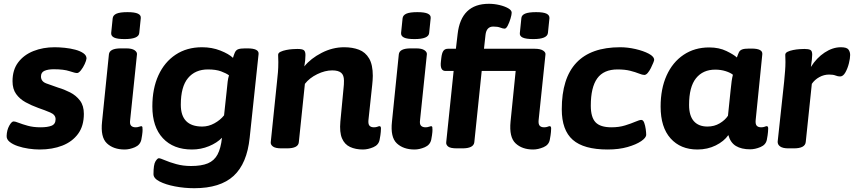

<svg xmlns="http://www.w3.org/2000/svg" viewBox="-20 -780 4501 1012"><path d="M189 8Q161 8 130.5 3.5Q100 -1 73.5 -10Q47 -19 30.5 -32.5Q14 -46 15 -64Q16 -94 28.5 -117Q41 -140 52 -140Q60 -140 79 -132.5Q98 -125 127 -117Q156 -109 194 -109Q231 -109 252 -117.5Q273 -126 273 -152Q273 -175 245 -187Q217 -199 182 -211Q146 -224 115 -241Q84 -258 65 -284.5Q46 -311 46 -352Q46 -412 76 -451.5Q106 -491 156.5 -511Q207 -531 268 -531Q292 -531 321.5 -528Q351 -525 377 -518Q403 -511 419.5 -499.5Q436 -488 436 -472Q435 -461 426.5 -442.5Q418 -424 406.5 -409.5Q395 -395 386 -395Q376 -395 346 -405Q316 -415 263 -415Q234 -415 215 -407Q196 -399 196 -377Q196 -351 223.5 -340.5Q251 -330 287 -318Q318 -309 349.5 -293Q381 -277 401.5 -250Q422 -223 422 -180Q422 -116 391.5 -74.5Q361 -33 308.5 -12.5Q256 8 189 8Z M637 8Q578 8 543.5 -24.5Q509 -57 518 -139L554 -493Q557 -525 617 -525H645Q675 -525 689 -515.5Q703 -506 702 -494L666 -147Q663 -126 671 -117.5Q679 -109 695 -109Q705 -109 713 -112Q721 -115 724 -115Q732 -115 731 -103Q732 -99 731 -84.5Q730 -70 725 -44Q719 -16 691 -4Q663 8 637 8ZM637 -574Q598 -574 581.5 -582Q565 -590 566 -606L574 -684Q576 -700 594 -708Q612 -716 652 -716Q690 -716 707 -708Q724 -700 722 -684L714 -606Q711 -574 637 -574Z M1004 212Q952 212 902.5 202.5Q853 193 821 176.5Q789 160 789 138Q789 87 799.5 70.5Q810 54 817 54Q825 54 849 64.5Q873 75 909 85Q945 95 987 95Q1042 95 1075.5 81Q1109 67 1126.5 34.5Q1144 2 1150 -54Q1124 -27 1081.5 -9.5Q1039 8 992 8Q894 8 838.5 -51.5Q783 -111 783 -219Q783 -313 815 -383Q847 -453 906 -492Q965 -531 1045 -531Q1097 -531 1141.5 -513.5Q1186 -496 1208 -475Q1212 -489 1217 -501Q1223 -516 1235.5 -520.5Q1248 -525 1272 -525H1284Q1345 -525 1343 -496L1296 -54Q1282 82 1211.5 147Q1141 212 1004 212ZM1046 -113Q1079 -113 1110 -130Q1141 -147 1161 -172L1175 -302Q1178 -333 1180 -350Q1182 -367 1187 -383Q1172 -394 1145 -404Q1118 -414 1076 -414Q1009 -414 971 -368.5Q933 -323 933 -228Q933 -113 1046 -113Z M1893 8Q1854 8 1825 -5.5Q1796 -19 1782.5 -51Q1769 -83 1774 -139L1791 -318Q1792 -327 1792.5 -335Q1793 -343 1793 -355Q1793 -384 1778 -396.5Q1763 -409 1731 -409Q1693 -409 1652 -389Q1611 -369 1587 -338L1555 -30Q1552 2 1492 2H1464Q1432 2 1419 -7.5Q1406 -17 1407 -30L1440 -349Q1443 -376 1445 -399.5Q1447 -423 1447 -453Q1447 -462 1446.5 -471Q1446 -480 1446 -491Q1446 -501 1458.5 -507Q1471 -513 1488.5 -516.5Q1506 -520 1522.5 -521Q1539 -522 1547 -522Q1573 -522 1581.5 -515.5Q1590 -509 1590 -490Q1590 -462 1584 -430Q1618 -472 1675.5 -501.5Q1733 -531 1794 -531Q1838 -531 1872 -518Q1906 -505 1925.5 -472Q1945 -439 1945 -380Q1945 -368 1944 -357Q1943 -346 1942 -334L1922 -147Q1920 -126 1927.5 -117.5Q1935 -109 1951 -109Q1962 -109 1969.5 -112Q1977 -115 1980 -115Q1988 -115 1988 -103Q1988 -99 1987 -84.5Q1986 -70 1981 -44Q1976 -16 1947.5 -4Q1919 8 1893 8Z M2165 8Q2106 8 2071.5 -24.5Q2037 -57 2046 -139L2082 -493Q2085 -525 2145 -525H2173Q2203 -525 2217 -515.5Q2231 -506 2230 -494L2194 -147Q2191 -126 2199 -117.5Q2207 -109 2223 -109Q2233 -109 2241 -112Q2249 -115 2252 -115Q2260 -115 2259 -103Q2260 -99 2259 -84.5Q2258 -70 2253 -44Q2247 -16 2219 -4Q2191 8 2165 8ZM2165 -574Q2126 -574 2109.5 -582Q2093 -590 2094 -606L2102 -684Q2104 -700 2122 -708Q2140 -716 2180 -716Q2218 -716 2235 -708Q2252 -700 2250 -684L2242 -606Q2239 -574 2165 -574Z M2389 2Q2353 2 2341.5 -8Q2330 -18 2332 -31L2371 -406H2328Q2298 -406 2304 -456L2306 -474Q2309 -501 2317 -512Q2325 -523 2341 -523H2383L2392 -600Q2410 -760 2557 -760Q2585 -760 2612.5 -753.5Q2640 -747 2658.5 -736.5Q2677 -726 2677 -713Q2677 -703 2671 -682.5Q2665 -662 2656.5 -645.5Q2648 -629 2640 -629Q2631 -629 2617 -634.5Q2603 -640 2580 -640Q2544 -640 2539 -596L2531 -523H2798Q2828 -523 2842.5 -513.5Q2857 -504 2855 -492L2819 -147Q2817 -126 2824.5 -117.5Q2832 -109 2848 -109Q2859 -109 2866.5 -112Q2874 -115 2877 -115Q2885 -115 2885 -103Q2885 -99 2884 -84.5Q2883 -70 2878 -44Q2873 -16 2844.5 -4Q2816 8 2790 8Q2732 8 2697.5 -24.5Q2663 -57 2671 -139L2698 -406H2519L2480 -30Q2476 2 2417 2ZM2791 -574Q2752 -574 2735 -582Q2718 -590 2720 -606L2728 -684Q2729 -700 2747.5 -708Q2766 -716 2806 -716Q2844 -716 2860.5 -708Q2877 -700 2876 -684L2868 -606Q2864 -574 2791 -574Z M3183 8Q3057 8 2999 -43Q2941 -94 2941 -204Q2941 -531 3249 -531Q3288 -531 3329.5 -521.5Q3371 -512 3399.5 -497Q3428 -482 3428 -464Q3428 -461 3423 -448.5Q3418 -436 3410.5 -421Q3403 -406 3394 -395.5Q3385 -385 3376 -385Q3366 -385 3347.5 -392.5Q3329 -400 3301.5 -407Q3274 -414 3235 -414Q3162 -414 3128 -367Q3094 -320 3094 -223Q3094 -162 3119 -135.5Q3144 -109 3203 -109Q3243 -109 3275 -119Q3307 -129 3329 -138.5Q3351 -148 3360 -148Q3370 -148 3375.5 -133Q3381 -118 3383.5 -99.5Q3386 -81 3386 -70Q3386 -54 3359.5 -36Q3333 -18 3287.5 -5Q3242 8 3183 8Z M3656 8Q3567 8 3514.5 -50.5Q3462 -109 3462 -218Q3462 -312 3493.5 -382Q3525 -452 3583 -491Q3641 -530 3718 -530Q3770 -530 3809 -511Q3848 -492 3864 -477Q3870 -495 3875 -505Q3880 -515 3892 -519.5Q3904 -524 3929 -524H3941Q4001 -524 3998 -494L3963 -147Q3961 -126 3968.5 -117.5Q3976 -109 3992 -109Q4003 -109 4010.5 -112Q4018 -115 4021 -115Q4029 -115 4029 -103Q4029 -99 4028 -84.5Q4027 -70 4022 -44Q4017 -17 3988.5 -5Q3960 7 3934 7Q3888 7 3859 -10.5Q3830 -28 3819 -68Q3796 -35 3752.5 -13.5Q3709 8 3656 8ZM3709 -113Q3745 -113 3773.5 -130Q3802 -147 3817 -170L3831 -305Q3834 -336 3836.5 -353Q3839 -370 3843 -386Q3830 -397 3804.5 -405Q3779 -413 3750 -413Q3685 -413 3648.5 -367.5Q3612 -322 3612 -227Q3612 -170 3637 -141.5Q3662 -113 3709 -113Z M4136 2Q4106 2 4092 -8Q4078 -18 4079 -34L4113 -349Q4116 -381 4118 -406Q4120 -431 4120 -453Q4120 -467 4119.5 -474.5Q4119 -482 4119 -491Q4119 -501 4131 -507Q4143 -513 4161 -516.5Q4179 -520 4195.5 -521Q4212 -522 4220 -522Q4241 -522 4251 -517Q4261 -512 4261 -492Q4261 -472 4254 -427Q4284 -475 4326.5 -503Q4369 -531 4412 -531Q4443 -531 4452 -519Q4461 -507 4461 -490Q4461 -473 4454.5 -446.5Q4448 -420 4436 -398.5Q4424 -377 4408 -377Q4396 -377 4384 -382Q4372 -387 4350 -387Q4323 -387 4298.5 -373.5Q4274 -360 4259 -338L4227 -32Q4224 2 4164 2Z"/></svg>

Font: Asap Semi Expanded Semi Expanded Regular
Style: Bold Italic
Weight: 700
Width: 6
Italic angle: -6°
Designer: Pablo Cosgaya
Foundry: Omnibus-Type
Version: Version 3.001; ttfautohint (v1.8.4.7-5d5b)